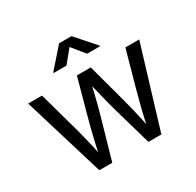

<svg xmlns="http://www.w3.org/2000/svg" viewBox="-163 -942 1144 1123"><g transform="rotate(-30 409.0 -380.5)"><path d="M34.2 -545.9H127.4L193.8 -307.6Q201.2 -281.7 208.7 -253.4Q216.3 -225.1 223.6 -193.8Q231.9 -161.1 239.5 -127.2Q247.1 -93.3 253.9 -57.1H238.8Q245.6 -91.3 252.4 -123.5Q259.3 -155.8 266.6 -185.5Q274.4 -218.3 282.2 -248.8Q290 -279.3 297.9 -307.6L363.3 -545.9H457L521.5 -307.6Q529.3 -279.3 537.1 -248Q544.9 -216.8 553.2 -182.6Q560.1 -153.3 566.7 -122.1Q573.2 -90.8 579.6 -57.1H564Q571.8 -96.2 579.8 -131.8Q587.9 -167.5 596.2 -200.7Q611.3 -260.3 624.5 -307.6L690.9 -545.9H784.2L618.7 0H531.2L460.4 -247.1Q444.3 -302.7 421.4 -396.5Q410.6 -441.9 399.4 -487.3H418.9Q408.2 -441.4 397 -395Q387.7 -356.4 377.9 -319.3Q368.2 -282.2 357.9 -247.1L287.1 0H199.7ZM252.4 -626V-630.4L367.2 -760.7H450.7L565.9 -630.4V-626H478.5L409.2 -711.4L338.9 -626Z"/></g></svg>

Font: Raveo Variable
Style: Regular
Weight: 400
Designer: Jakub Foglar, Rasmus Andersson (Inter)
Foundry: Jakubfoglar.com
Version: Version 1.000;Glyphs 3.2.3 (3260)